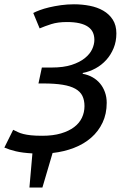

<svg xmlns="http://www.w3.org/2000/svg" viewBox="-39 -693 555 882"><path d="M137.7 -309.6 153.3 -382.8H198.7Q252.9 -382.8 290.3 -395Q327.6 -407.2 350.8 -426Q374 -444.8 384.3 -467Q394.5 -489.3 394.5 -509.8Q394.5 -529.3 387.5 -544.4Q380.4 -559.6 365.2 -570.1Q350.1 -580.6 326.2 -586.2Q302.2 -591.8 268.6 -591.8Q226.6 -591.8 196.8 -582.3Q167 -572.8 143.1 -562.5L113.8 -633.3Q124.5 -639.2 143.3 -646.2Q162.1 -653.3 186.8 -659.2Q211.4 -665 240.7 -669.2Q270 -673.3 300.8 -673.3Q337.9 -673.3 373 -666.5Q408.2 -659.7 435.3 -644Q462.4 -628.4 479 -602.8Q495.6 -577.1 495.6 -539.6Q495.6 -502.4 482.9 -471.7Q470.2 -440.9 449 -417.5Q427.7 -394 399.9 -378.9Q372.1 -363.8 341.3 -357.9L340.8 -354Q365.7 -349.6 386 -338.1Q406.2 -326.7 420.7 -309.3Q435.1 -292 443.1 -269.5Q451.2 -247.1 451.2 -220.7Q451.2 -169.9 432.1 -129.6Q413.1 -89.4 379.6 -60.3Q346.2 -31.2 300.8 -13.7Q255.4 3.9 202.6 9.8L155.8 168.5H96.2L109.9 11.7Q64.9 9.3 33.9 2Q2.9 -5.4 -19 -15.1L21.5 -96.7Q32.7 -91.3 43.2 -86.2Q53.7 -81.1 68.4 -77.4Q83 -73.7 103.5 -71.5Q124 -69.3 155.3 -69.3Q204.6 -69.3 241 -80.1Q277.3 -90.8 301.5 -109.1Q325.7 -127.4 337.4 -152.3Q349.1 -177.2 349.1 -205.6Q349.1 -232.9 339.4 -252.7Q329.6 -272.5 307.1 -285.2Q284.7 -297.9 248.5 -303.7Q212.4 -309.6 159.7 -309.6Z"/></svg>

Font: PT Astra Sans
Style: Italic
Weight: 400
Italic angle: -16°
Designer: A.Korolkova, I. Chaeva
Foundry: ParaType Ltd
Version: Version 1.001; ttfautohint (v1.6)